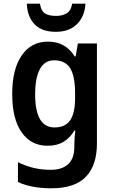

<svg xmlns="http://www.w3.org/2000/svg" viewBox="-20 -778 614 1038"><path d="M239 -553Q334 -553 384 -473H389L401 -543H504V-2Q504 116 444 178Q384 240 257 240Q150 240 77 206V99Q118 119 161 129.5Q204 140 255 140Q316 140 349 109Q382 78 382 16V1Q382 -13 383.5 -34.5Q385 -56 387 -72H382Q358 -32 323 -11Q288 10 237 10Q148 10 97 -62.5Q46 -135 46 -270Q46 -404 97.5 -478.5Q149 -553 239 -553ZM272 -452Q222 -452 196 -405Q170 -358 170 -268Q170 -89 275 -89Q333 -89 359.5 -128Q386 -167 386 -250V-273Q386 -366 359.5 -409Q333 -452 272 -452ZM442 -758Q438 -689 396 -647.5Q354 -606 282 -606Q207 -606 167.5 -646Q128 -686 125 -758H196Q202 -719 223 -705.5Q244 -692 283 -692Q317 -692 340.5 -706Q364 -720 370 -758Z"/></svg>

Font: Noto Sans Georgian SemiCondensed SemiBold
Style: Regular
Weight: 600
Width: 4
Designer: Monotype Design Team, Akaki Razmadze
Foundry: Google LLC
Version: Version 2.005; ttfautohint (v1.8.4.7-5d5b)